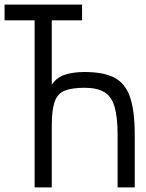

<svg xmlns="http://www.w3.org/2000/svg" viewBox="-20 -820 640 840"><path d="M339 -800V-731H0V-800ZM131.5 0V-800H206.5V-449Q226.5 -480.5 263.2 -492.8Q300 -505 350 -505Q433.5 -505 481.2 -479.8Q529 -454.5 549.2 -394.2Q569.5 -334 569.5 -229V0H494.5V-229Q494.5 -308 481.2 -353Q468 -398 436.5 -417Q405 -436 350 -436Q294 -436 262.5 -423Q231 -410 218.8 -374.2Q206.5 -338.5 206.5 -270.5V0Z"/></svg>

Font: Victor Mono Thin
Style: Regular
Weight: 100
Monospace: yes
Designer: Rune Bjørnerås
Version: Version 1.561;gftools[0.9.30]